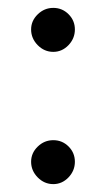

<svg xmlns="http://www.w3.org/2000/svg" viewBox="-20 -451 266 482"><path d="M58.1 -377Q58.1 -398.9 74.7 -415Q91.3 -431.2 113.8 -431.2Q136.2 -431.2 152.1 -415.3Q168 -399.4 168 -377Q168 -354.5 151.9 -337.6Q135.7 -320.8 113.8 -320.8Q91.3 -320.8 74.7 -337.6Q58.1 -354.5 58.1 -377ZM58.1 -44.9Q58.1 -66.9 74.7 -83Q91.3 -99.1 113.8 -99.1Q136.2 -99.1 152.1 -83.3Q168 -67.4 168 -44.9Q168 -22.5 151.9 -5.6Q135.7 11.2 113.8 11.2Q91.3 11.2 74.7 -5.6Q58.1 -22.5 58.1 -44.9Z"/></svg>

Font: Crimson
Style: Roman
Weight: 400
Version: Version 0.8